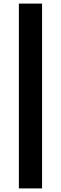

<svg xmlns="http://www.w3.org/2000/svg" viewBox="-20 -828 338 1068"><path d="M85 220V-808H214V220Z"/></svg>

Font: Encode Sans Expanded SemiBold
Style: Regular
Weight: 600
Width: 7
Designer: Multiple Designers
Foundry: Impallari Type
Version: Version 2.000